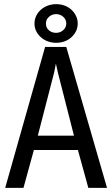

<svg xmlns="http://www.w3.org/2000/svg" viewBox="-20 -920 540 924"><path d="M299 -694 495 -16H405L355 -198H143L93 -16H5L197 -694ZM249 -614 241 -573 162 -267H336L258 -573ZM250 -900Q272 -900 291 -893Q310 -886 324 -873Q338 -860 346 -843Q354 -826 354 -807Q354 -787 346 -770.5Q338 -754 324 -741Q310 -728 291 -721Q272 -714 250 -714Q229 -714 210 -721Q191 -728 176.5 -741Q162 -754 154 -770.5Q146 -787 146 -807Q146 -826 154 -843Q162 -860 176.5 -873Q191 -886 210 -893Q229 -900 250 -900ZM250 -852Q230 -852 215.5 -839Q201 -826 201 -807Q201 -787 215 -774.5Q229 -762 250 -762Q270 -762 284.5 -775Q299 -788 299 -807Q299 -826 284.5 -839Q270 -852 250 -852Z"/></svg>

Font: D2Coding
Style: Regular
Weight: 400
Monospace: yes
Designer: Yong-Rak Park; Jeong-Hwan Yoon; Sang-Min Lee;
Foundry: NHN Corporation
Version: Version 1.3.2; Build 20180524